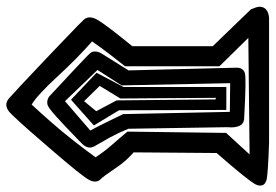

<svg xmlns="http://www.w3.org/2000/svg" viewBox="-162 -634 845 588"><g transform="rotate(-90 260.0 -339.5)"><path d="M118.2 62.5Q32.7 59.6 7.8 55.7Q1.5 54.7 -2.9 52.2Q-11.7 48.3 -13.4 39.6Q-15.1 30.8 -10.3 21.5Q1 -1 85.9 -98.1L87.9 -352.1Q79.1 -359.9 70.6 -368.7Q62 -377.4 54 -387.7Q45.9 -397.9 38.1 -409.7Q14.2 -445.3 5.4 -453.6Q-1 -460 -1.5 -469Q-2 -478 2.9 -487.3Q7.8 -497.6 31.2 -526.9Q54.7 -556.2 100.6 -609.4Q118.2 -629.9 133.1 -647Q147.9 -664.1 160.2 -678Q172.4 -691.9 181.9 -702.1Q191.4 -712.4 198.2 -719.5Q205.1 -726.6 209 -730.5Q232.4 -752 253.4 -733.9Q270.5 -719.2 376.5 -618.7Q412.1 -584.5 436.8 -561Q461.4 -537.6 476.1 -523.2Q490.7 -508.8 494.6 -504.4Q509.3 -487.8 491.7 -459.5Q476.6 -434.6 413.1 -356.4V-109.9L524.9 5.9L525.4 6.3L525.9 7.3Q532.2 21 533.7 30.8Q534.7 44.9 525.9 53Q517.1 61 500.5 62.5H500ZM438.5 -1 353 -87.9 351.6 -89.4V-91.8V-377V-378.9L353 -380.4Q371.6 -403.8 386.2 -422.9Q400.9 -441.9 411.1 -456.1Q421.4 -470.2 427.7 -479.5Q377.4 -523.4 319.8 -585.9Q292.5 -615.7 271 -635.5Q249.5 -655.3 234.4 -664.6Q220.7 -649.9 207.3 -635Q193.8 -620.1 180.7 -605Q167.5 -589.8 154.3 -574.2Q115.2 -526.9 72.8 -468.8Q89.4 -443.4 108.9 -420.9Q130.4 -396.5 149.9 -373L151.4 -371.1V-369.1L147.5 -71.3V-68.8L146 -67.4L81.5 2.9ZM193.4 -13.7Q176.3 -13.7 169.4 -27.6Q162.6 -41.5 165 -64.9L160.2 -368.2Q148.4 -397.5 132.8 -426.3Q116.2 -456.1 106.9 -471.7Q95.2 -491.2 115.2 -511.2Q171.9 -566.4 198.7 -590.3Q225.6 -614.3 234.4 -616.2Q240.2 -617.2 245.4 -616.5Q250.5 -615.7 255.1 -613.3Q259.8 -610.8 263.7 -606.4Q274.4 -596.2 328.1 -546.4Q341.8 -533.7 352.3 -523.7Q362.8 -513.7 370.8 -506.1Q378.9 -498.5 384 -493.4Q389.2 -488.3 391.6 -485.4Q396 -480.5 396.7 -474.1Q397.5 -467.8 395.5 -461.2Q393.6 -454.6 388.7 -447.3L338.9 -367.7Q346.7 -53.7 347.2 -37.6Q347.7 -17.6 331.1 -11.7Q317.4 -6.8 193.4 -13.7ZM299.8 -56.6 293 -387.7V-389.2L293.9 -390.6L340.3 -462.9L244.6 -562.5L154.8 -484.9Q166 -464.4 178.2 -439.5Q190.4 -414.6 204.6 -385.3L205.1 -384.3V-382.8L211.9 -57.6ZM217.8 -74.2 216.8 -397 172.9 -469.7 170.4 -473.6 173.8 -477.1 245.1 -540.5 249 -543.9 252.9 -540.5 328.1 -469.2 331.5 -465.8 329.6 -461.9 288.1 -383.3V-74.2V-68.4H282.2H223.6H217.8ZM254.9 -100.6 252.9 -391.6V-393.1L253.9 -394.5L291.5 -456.1L244.6 -503.9L213.9 -466.8L246.6 -405.3L247.1 -403.8V-402.3L250 -101.1Z"/></g></svg>

Font: NaikaiFont
Style: SemiBold
Weight: 600
Version: Version 1.89